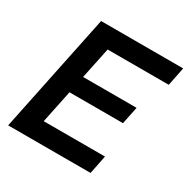

<svg xmlns="http://www.w3.org/2000/svg" viewBox="-164 -876 1004 1023"><g transform="rotate(30 337.5 -364.5)"><path d="M170 -729H675L652 -615H276L236 -423H565L543 -316H214L172 -114H549L526 0H19Z"/></g></svg>

Font: Mona Sans SemiBold
Style: Italic
Weight: 600
Italic angle: -11.7°
Designer: Deni Anggara
Foundry: GitHub
Version: Version 2.000